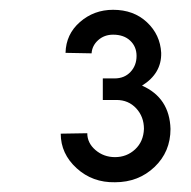

<svg xmlns="http://www.w3.org/2000/svg" viewBox="-20 -770 389 392"><path d="M214.8 -397.9Q168.9 -397 136.5 -426.5Q104 -456.1 104 -497.1L158.2 -498Q158.2 -478 175 -463.6Q191.9 -449.2 214.8 -449.2Q238.8 -449.2 255.9 -465.1Q272.9 -481 273.9 -506.8Q273.9 -531.7 258.1 -548.8Q242.2 -565.9 217.8 -565.9H189.9V-609.9H213.9Q233.9 -609.9 246.3 -623Q258.8 -636.2 258.8 -655.8Q258.8 -674.8 245.8 -687Q232.9 -699.2 210.9 -699.2Q192.9 -699.2 180.4 -688Q168 -676.8 167 -661.1L113.8 -662.1Q114.7 -700.2 143.3 -725.1Q171.9 -750 210.9 -750Q252.9 -750 280 -724.6Q307.1 -699.2 309.1 -662.1Q310.1 -620.1 270 -595.2Q326.2 -570.3 328.1 -506.8Q328.1 -460 295.4 -429Q262.7 -397.9 214.8 -397.9Z"/></svg>

Font: Oakes Grotesk
Style: SemiBold Italic
Weight: 600
Designer: Samuel Oakes
Foundry: Samuel Oakes
Version: Version 1.0 | wf-rip DC20170320